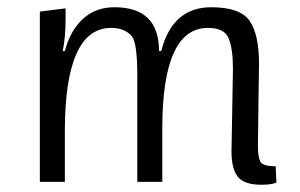

<svg xmlns="http://www.w3.org/2000/svg" viewBox="-20 -502 829 530"><path d="M161 -450Q161 -397 153 -361H159Q174 -418 209 -450Q244 -482 296 -482Q419 -482 419 -361H425Q456 -482 563 -482Q643 -482 669 -444.5Q695 -407 695 -326Q695 -322 693.5 -225.5Q692 -129 692 -99Q692 -69 698.5 -56Q705 -43 741 -43L743 2Q729 8 702 8Q654 8 636.5 -14Q619 -36 619 -84Q619 -86 621 -194.5Q623 -303 623 -312Q623 -368 611 -396.5Q599 -425 554 -425Q428 -425 428 -147V0H359V-294Q359 -383 344 -402Q324 -425 287 -425Q159 -425 159 -139V0H90V-470L161 -479Z"/></svg>

Font: Ruluko
Style: Regular
Weight: 400
Designer: Ana Sanfelippo, Angelica Diaz, Meme Hernandez
Foundry: Ana Sanfelippo, Angelica Diaz y Meme Hernandez
Version: Version 1.001